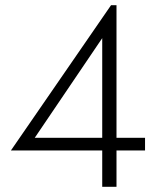

<svg xmlns="http://www.w3.org/2000/svg" viewBox="-20 -720 611 740"><path d="M429 -140V0H374V-140H22L408 -700H429V-189H539V-140ZM374 -189V-573L114 -189Z"/></svg>

Font: Renner* Light
Style: Light
Weight: 300
Version: Version 003.000 ; ttfautohint (v0.97) -l 8 -r 50 -G 200 -x 1